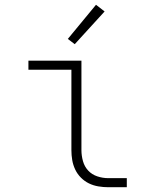

<svg xmlns="http://www.w3.org/2000/svg" viewBox="-20 -784 640 804"><path d="M433 0Q413 0 392 -3.5Q371 -7 352.5 -16Q334 -25 319 -40Q304 -55 295 -74Q286 -93 282.5 -113.5Q279 -134 279 -155V-492H99V-530H321V-155Q321 -132 327.5 -109Q334 -86 349.5 -69.5Q365 -53 387.5 -45.5Q410 -38 433 -38H511V0ZM293 -599 264 -621 382 -764 418 -736Z"/></svg>

Font: Iosevka Curly XLtEx
Style: Regular
Weight: 200
Width: 7
Monospace: yes
Designer: Belleve Invis
Foundry: Belleve Invis
Version: Version 11.1.0; ttfautohint (v1.8.3)